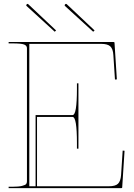

<svg xmlns="http://www.w3.org/2000/svg" viewBox="-20 -978 695 998"><path d="M271.5 -819.8 264.6 -813 118.2 -946.8Q114.3 -950.7 119.1 -955.6Q123 -960 127.4 -955.6ZM471.7 -819.8 464.4 -813 317.9 -946.8Q314 -950.7 318.8 -955.6Q323.2 -960 327.6 -955.6ZM24.9 0V-7.3H44.9Q77.1 -7.3 94.5 -11.7Q111.8 -16.1 116 -21.5Q120.1 -26.9 120.1 -35.6V-727.5Q120.1 -740.7 105.5 -746.6Q90.8 -752.4 44.9 -752.4H24.9V-759.8H569.8Q575.2 -759.8 575.2 -755.4L587.4 -565.4L577.6 -564.5L569.3 -691.4Q567.4 -724.1 553.2 -737.1Q539.1 -750 505.9 -750H132.3V-9.8H165V-379.9H357.4Q379.9 -379.9 379.9 -515.1V-544.9H387.7V-205.1H379.9V-234.9Q379.9 -370.1 357.4 -370.1H172.4V-9.8H545.9Q579.6 -9.8 593.3 -22.9Q606.9 -36.1 609.4 -68.4L617.7 -195.3L627.4 -194.3L615.2 -4.4Q615.2 0 609.9 0Z"/></svg>

Font: ZnikomitNo25
Style: Regular
Weight: 100
Designer: gluk
Foundry: gluk
Version: Version 0.56